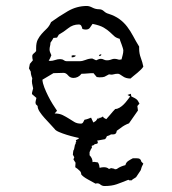

<svg xmlns="http://www.w3.org/2000/svg" viewBox="-20 -477 577 643"><path d="M243 -12Q243 -13 244 -15Q239 -16 231 -18Q218 -21 203.5 -25.5Q189 -30 177.5 -35Q166 -40 163 -45Q157 -52 147.5 -62Q138 -72 129 -82Q120 -92 113 -102.5Q106 -113 106 -122L100 -128Q98 -133 99.5 -138.5Q101 -144 102 -149L87 -162Q87 -167 88.5 -171.5Q90 -176 91 -181Q89 -190 87.5 -197.5Q86 -205 88 -215Q83 -227 83 -237L77 -248L80 -263L90 -275Q89 -279 88.5 -282Q88 -285 88 -289Q88 -294 93 -298Q98 -302 101 -306V-316Q101 -334 106.5 -344.5Q112 -355 119.5 -363.5Q127 -372 136 -380.5Q145 -389 151 -403Q177 -422 207 -439.5Q237 -457 271 -457Q279 -457 289.5 -451.5Q300 -446 312 -446Q321 -446 328 -439.5Q335 -433 343 -431Q365 -424 380 -413Q395 -402 406 -387.5Q417 -373 426 -356Q435 -339 446 -321V-314Q446 -298 451.5 -283.5Q457 -269 460 -254Q458 -250 452.5 -244.5Q447 -239 440.5 -233.5Q434 -228 427 -222.5Q420 -217 417 -214Q401 -214 390.5 -222Q380 -230 375 -230Q367 -230 360 -228Q353 -226 345 -228L330 -220Q325 -218 313 -218L304 -219L293 -232Q283 -232 273 -231Q263 -230 253 -230Q242 -216 226 -216Q215 -216 208 -224.5Q201 -233 193 -233L159 -232L122 -210Q123 -198 128.5 -184Q134 -170 141 -156Q148 -142 156 -129Q164 -116 171 -106L163 -97Q179 -97 190 -91.5Q201 -86 210.5 -80Q220 -74 229 -68.5Q238 -63 251 -63Q256 -63 258.5 -67.5Q261 -72 263 -76Q269 -77 274.5 -79Q280 -81 285 -83L292 -68L294 -67Q297 -70 301 -72L309 -83L310 -79Q311 -79 312 -79V-82L318 -83Q321 -85 325 -87Q325 -83 334 -79Q335 -79 336 -78Q343 -86 350 -94Q358 -104 366 -112Q373 -112 380.5 -116.5Q388 -121 394.5 -127.5Q401 -134 406.5 -141.5Q412 -149 416 -154L407 -159L418 -163L420 -154Q431 -149 436.5 -145Q442 -141 447 -130L440 -122L442 -107L412 -64Q396 -58 385 -49Q378 -44 371 -39Q370 -27 360 -27H352Q346 -23 338 -21Q336 -15 332 -11L305 -6L308 -1L306 4L297 6L294 9L288 11L287 12L288 17L282 27H283L280 32V43Q290 53 290 66L295 65L308 67Q313 75 313 83L314 85Q318 84 321 83.5Q324 83 328 83Q339 83 345 89L352 86L362 88L365 90L371 89Q378 84 385 81Q392 78 400 76Q402 67 409.5 62Q417 57 425 53H435Q441 53 446 54L451 58L453 63V64L460 71Q454 81 451 94V93L450 95L436 116Q434 118 428.5 121Q423 124 421 127H413L410 125Q388 134 371 140Q354 146 330 146Q322 146 315.5 140.5Q309 135 300 138Q291 133 274.5 124Q258 115 252 107Q252 100 247.5 95.5Q243 91 238 87L239 88L232 83L233 68L226 57L228 51L229 50L224 41Q225 36 225 31.5Q225 27 228 23L231 8L233 5L234 -1L236 -3Q234 -5 234 -6Q234 -8 237.5 -9.5Q241 -11 243 -12ZM290 -397Q285 -390 281 -384Q277 -378 267 -378Q262 -378 256 -380Q255 -385 252.5 -390Q250 -395 244 -395Q224 -395 208.5 -382.5Q193 -370 177 -361L171 -351L159 -350Q157 -346 154.5 -342Q152 -338 149 -334Q149 -328 147.5 -322.5Q146 -317 146 -311Q146 -306 148 -301.5Q150 -297 152 -292Q150 -287 148 -282.5Q146 -278 143 -274L148 -273Q156 -273 164.5 -276Q173 -279 181 -279Q189 -279 193.5 -275.5Q198 -272 203 -272H246Q256 -272 267 -276.5Q278 -281 289 -281L302 -275Q306 -277 310 -278.5Q314 -280 318 -280Q323 -280 327.5 -277.5Q332 -275 338 -275Q345 -275 349 -276.5Q353 -278 356.5 -279Q360 -280 364.5 -280Q369 -280 379 -277L387 -278Q389 -286 391 -293.5Q393 -301 393 -309Q393 -310 391.5 -315.5Q390 -321 387.5 -327.5Q385 -334 383 -339.5Q381 -345 381 -347Q369 -350 362.5 -356Q356 -362 348 -369.5Q340 -377 327.5 -384.5Q315 -392 290 -397ZM220 -285V-291L226 -292L234 -291Q233 -288 229 -286.5Q225 -285 222 -285ZM311 -292 316 -295 320 -294Q319 -291 314 -289Z"/></svg>

Font: ErikasBuero
Style: Regular
Weight: 400
Designer: Peter Wiegel
Foundry: Peter Wiegel
Version: Version 1.006